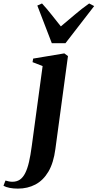

<svg xmlns="http://www.w3.org/2000/svg" viewBox="-147 -832 562 1106"><path d="M172 26.5Q161.5 106.5 131.8 156.8Q102 207 57 230.8Q12 254.5 -44 254.5Q-70 254.5 -91.8 250.2Q-113.5 246 -127 238L-115.5 208Q-106.5 211 -95.8 213Q-85 215 -76 215Q-50.5 215 -32.5 202.8Q-14.5 190.5 -1.8 165.2Q11 140 20 101.2Q29 62.5 36 9L98.5 -451.5L40.5 -474L44 -494.5L223.5 -524.5L244.5 -509ZM151.5 -583 68 -800 95 -812Q121.5 -783.5 148.8 -748.8Q176 -714 203.5 -680Q243.5 -713 283 -747Q322.5 -781 366.5 -812L395.5 -797L230 -583Z"/></svg>

Font: Merriweather 120pt
Style: Bold Italic
Weight: 700
Italic angle: -7.8°
Version: Version 2.101